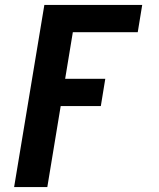

<svg xmlns="http://www.w3.org/2000/svg" viewBox="-20 -550 640 775"><path d="M37 205 159 -530H554L536 -420H274L243 -232H405L387 -122H225L171 205Z"/></svg>

Font: Iosevka Slab XBdExObl
Style: Regular
Weight: 800
Width: 7
Italic angle: -9°
Monospace: yes
Designer: Belleve Invis
Foundry: Belleve Invis
Version: Version 11.1.0; ttfautohint (v1.8.3)